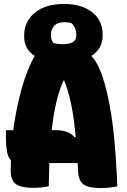

<svg xmlns="http://www.w3.org/2000/svg" viewBox="-20 -940 640 969"><path d="M226 0Q191 8 148 8Q88 8 61 -10.5Q34 -29 34 -78Q34 -104 35 -131Q20 -147 15 -176.5Q10 -206 10 -243V-283H47Q62 -396 90 -494.5Q118 -593 155 -658Q102 -692 102 -755V-761Q102 -832 156 -876Q210 -920 303 -920Q393 -920 445.5 -878Q498 -836 498 -767V-760Q498 -694 441 -658Q457 -641 470 -617.5Q483 -594 494 -563Q553 -395 568 -80Q570 -61 570.5 -40.5Q571 -20 572 0Q535 9 489 9Q428 9 402 -9Q376 -27 374 -77Q373 -98 372 -117H229Q227 -62 226 0ZM304 -828Q271 -828 254 -810.5Q237 -793 237 -764V-757Q237 -738 250 -723Q271 -717 296 -717Q334 -717 349.5 -728.5Q365 -740 365 -760V-767Q365 -785 358 -799.5Q351 -814 339 -824Q323 -828 304 -828ZM261 -283Q290 -283 313.5 -276Q337 -269 357 -247L362 -249Q354 -341 339.5 -412Q325 -483 304 -534H301Q259 -445 241 -283Z"/></svg>

Font: Recursive Mn Csl St Blk
Style: Regular
Weight: 900
Monospace: yes
Version: Version 1.079;hotconv 1.0.112;makeotfexe 2.5.65598; ttfautoh